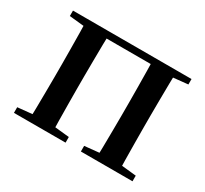

<svg xmlns="http://www.w3.org/2000/svg" viewBox="-113 -692 917 857"><g transform="rotate(30 346.0 -263.5)"><path d="M113 0Q115 -25 115.5 -66.5Q116 -108 116.5 -153Q117 -198 117 -232V-296Q117 -330 116.5 -374.5Q116 -419 115.5 -461Q115 -503 113 -527H233Q232 -503 231.5 -461Q231 -419 230.5 -374.5Q230 -330 230 -296V-232Q230 -198 230.5 -153Q231 -108 231.5 -66.5Q232 -25 233 0ZM459 0Q460 -25 460.5 -66.5Q461 -108 461.5 -153Q462 -198 462 -232V-296Q462 -330 461.5 -374.5Q461 -419 460.5 -461Q460 -503 459 -527H577Q576 -503 575.5 -461Q575 -419 574.5 -374.5Q574 -330 574 -296V-232Q574 -198 574.5 -153Q575 -108 575.5 -66.5Q576 -25 577 0ZM40 0V-29L149 -40H198L306 -29V0ZM385 0V-29L494 -40H544L651 -29V0ZM40 -499V-527H173V-488H149ZM518 -488V-527H651V-499L544 -488ZM173 -494V-527H518V-494Z"/></g></svg>

Font: Noto Serif KR SemiBold
Style: Regular
Weight: 600
Designer: Ryoko NISHIZUKA 西塚涼子 (kana & ideographs); Frank Grießhammer (Latin, Greek & Cyrillic); Wenlong ZHANG 张文龙 (bopomofo); San
Foundry: Adobe
Version: Version 2.003-H1;hotconv 1.1.1;makeotfexe 2.6.0